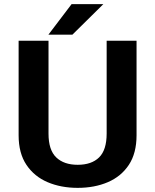

<svg xmlns="http://www.w3.org/2000/svg" viewBox="-20 -897 750 928"><path d="M355.5 11Q274.5 11 210 -16.5Q145.5 -44 107.8 -100.2Q70 -156.5 70 -243V-700H214.5V-251Q214.5 -172 251.8 -136.2Q289 -100.5 355.5 -100.5Q422.5 -100.5 459 -136.2Q495.5 -172 495.5 -251.5V-700H640V-243Q640 -156.5 602.8 -100.2Q565.5 -44 501.2 -16.5Q437 11 355.5 11ZM214 -729.5 326 -877H479.5L330 -729.5Z"/></svg>

Font: League Mono SemiBold
Style: Regular
Weight: 600
Width: 6
Designer: Tyler Finck
Foundry: The League of Moveable Type / Tyler Finck
Version: Version 2.300;RELEASE